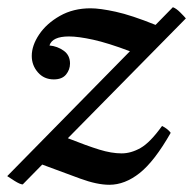

<svg xmlns="http://www.w3.org/2000/svg" viewBox="-43 -500 535 532"><path d="M-23 -12 317 -358Q256 -381 215 -390Q174 -399 148 -399Q102 -399 94 -374Q116 -372 133.5 -359.5Q151 -347 151 -324Q151 -307 140 -293.5Q129 -280 106 -280Q79 -280 62 -299.5Q45 -319 45 -345Q45 -374 65.5 -404.5Q86 -435 123 -456Q160 -477 208 -477Q234 -477 277.5 -467.5Q321 -458 388 -431L436 -480Q445 -477 456.5 -465.5Q468 -454 472 -449L145 -117Q198 -96 232 -85.5Q266 -75 294 -75Q320 -75 346.5 -90Q373 -105 406 -151Q422 -143 430 -132Q385 -53 344 -20.5Q303 12 260 12Q226 12 179.5 -5Q133 -22 74 -44L20 11Q13 11 -3 1Q-19 -9 -23 -12Z"/></svg>

Font: Tiro Devanagari Sanskrit
Style: Italic
Weight: 400
Italic angle: -11°
Designer: Devanagari: John Hudson & Fiona Ross, assisted by Paul Hanslow. Latin: John Hudson with Paul Hanslow, assisted by Kaja S
Foundry: Tiro Typeworks Ltd.
Version: Version 1.52